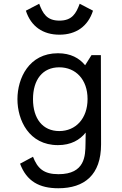

<svg xmlns="http://www.w3.org/2000/svg" viewBox="-20 -764 650 1024"><path d="M519 6 518 -470H468L434 -416C403 -454 357 -480 289 -480C134 -480 73 -346 73 -235C73 -124 134 10 289 10C359 10 406 -18 437 -57L436 4C435 64 435 165 292 165C213 165 180 134 156 72L87 109C122 203 190 240 291 240C430 240 519 169 519 6ZM296 -405C384 -405 447 -340 447 -236C447 -132 384 -65 296 -65C208 -65 156 -131 156 -235C156 -339 207 -405 296 -405ZM476 -707 405 -744C386 -693 365 -654 297 -654C229 -654 208 -693 189 -744L118 -707C145 -623 209 -579 297 -579C385 -579 449 -623 476 -707Z"/></svg>

Font: Necto Mono
Style: Regular
Weight: 400
Designer: Marco Condello
Foundry: Collletttivo
Version: Version 1.300;Glyphs 3.2 (3217)